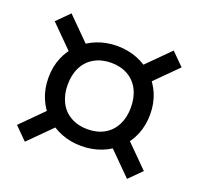

<svg xmlns="http://www.w3.org/2000/svg" viewBox="-98 -739 755 731"><g transform="rotate(20 280.0 -373.0)"><path d="M408 -373Q408 -414 392.5 -444.5Q377 -475 348 -491.5Q319 -508 280 -508Q242 -508 212.5 -491.5Q183 -475 167.5 -444.5Q152 -414 152 -373Q152 -333 167.5 -302.5Q183 -272 212.5 -255.5Q242 -239 280 -239Q319 -239 348 -255.5Q377 -272 392.5 -302.5Q408 -333 408 -373ZM74 -373Q74 -418 89.5 -455Q105 -492 133.5 -519.5Q162 -547 199.5 -561.5Q237 -576 280 -576Q323 -576 360.5 -561.5Q398 -547 426.5 -519.5Q455 -492 470.5 -455Q486 -418 486 -373Q486 -329 470.5 -291.5Q455 -254 426.5 -227Q398 -200 360.5 -185.5Q323 -171 280 -171Q237 -171 199.5 -185.5Q162 -200 133.5 -227Q105 -254 89.5 -291.5Q74 -329 74 -373ZM23 -583 73 -633 182 -524 126 -480ZM537 -583 434 -480 378 -524 487 -633ZM23 -163 126 -266 182 -222 73 -113ZM537 -163 487 -113 378 -222 434 -266Z"/></g></svg>

Font: Roboto Serif 28pt
Style: Regular
Weight: 400
Designer: Greg Gazdowicz
Foundry: Commercial Type
Version: Version 1.008